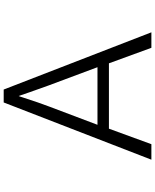

<svg xmlns="http://www.w3.org/2000/svg" viewBox="80 -890 840 1040"><g transform="rotate(-90 500.0 -370.0)"><path d="M677 -200H323L239 30H155L465 -770H535L845 30H761ZM500 -689Q499 -687 497 -681.5Q495 -676 493 -669Q462 -573 443 -524L344 -262H656L557 -527Q536 -584 521 -628Q506 -672 500 -689Z"/></g></svg>

Font: LINE Seed JP_TTF Regular
Style: Regular
Weight: 400
Designer: LINE & Fontrix & Fontworks
Version: Version 1.002